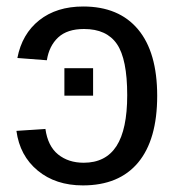

<svg xmlns="http://www.w3.org/2000/svg" viewBox="-20 -558 540 588"><path d="M369.6 -266.6Q369.6 -377 338.1 -423.1Q306.6 -469.2 237.3 -469.2Q186 -469.2 158.2 -443.4Q130.4 -417.5 123.5 -373.5L33.2 -380.4Q47.4 -454.1 100.3 -496.1Q153.3 -538.1 234.9 -538.1Q344.2 -538.1 402.8 -468Q461.4 -397.9 461.4 -264.6Q461.4 -130.4 403.1 -60.3Q344.7 9.8 233.9 9.8Q150.4 9.8 95.5 -35.6Q40.5 -81.1 30.3 -157.2L119.1 -163.1Q126.5 -110.4 158 -85Q189.5 -59.6 236.3 -59.6Q303.7 -59.6 336.7 -110.6Q369.6 -161.6 369.6 -266.6ZM177.2 -265.1V-349.1H265.1V-265.1Z"/></svg>

Font: Arial
Style: Regular
Weight: 400
Designer: Steve Matteson
Foundry: Ascender Corporation
Version: Version 2.00.3